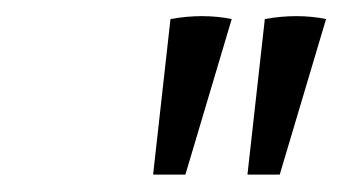

<svg xmlns="http://www.w3.org/2000/svg" viewBox="-20 -694 414 232"><path d="M165 -483 186 -671Q225 -678 260 -671L204 -483ZM279 -483 300 -671Q339 -678 374 -671L318 -483Z"/></svg>

Font: Piazzolla Thin Light
Style: Italic
Weight: 300
Italic angle: -11.3°
Version: Version 2.005